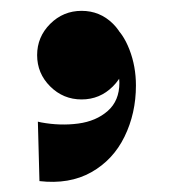

<svg xmlns="http://www.w3.org/2000/svg" viewBox="-20 -188 337 363"><path d="M134.3 0Q99.6 0 74.9 -24.6Q50.2 -49.2 50.2 -83.8Q50.2 -118.2 74.9 -142.9Q99.6 -167.5 134.3 -167.5Q168.8 -167.5 193.4 -143.3Q218.1 -119.1 218.1 -83.8Q218.1 -49.2 193.4 -24.6Q168.8 0 134.3 0ZM51.6 42 57.7 43.4Q93.8 50.1 127.8 45.6Q161.8 41.1 183.8 21.7Q205.7 2.3 205.7 -31.3Q205.7 -45.6 199.9 -54.9Q194.2 -64.2 182.7 -74.7Q170.6 -84.4 166.4 -90.4L192.8 -140.7Q212.4 -126.1 224.7 -94.3Q237 -62.6 237 -26.4Q237 26.3 215.4 70.4Q193.9 114.4 152.5 137.7Q111.1 160.9 54.6 154.4Z"/></svg>

Font: Space Cowgirl
Style: Regular
Weight: 400
Designer: Valery Marier
Foundry: Valery Marier
Version: Version 1.000